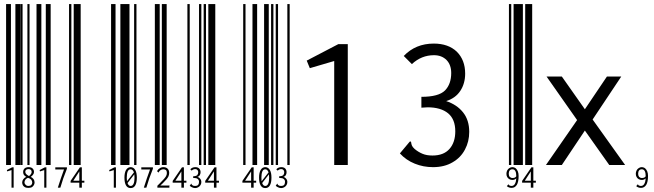

<svg xmlns="http://www.w3.org/2000/svg" viewBox="-20 -832 3297 968"><path d="M10.7 0V-811.5H35.2V0ZM57.6 0V-811.5H82V0ZM38.1 25.4 16.6 32.2 14.6 25.4 41 11.7H48.8V114.3H38.1Z M83 0V-811.5H93.8V0ZM118.2 0V-811.5H128.9V0ZM123 115.2Q113.3 115.2 106.4 112.3Q99.6 108.4 95.7 102.5Q91.8 95.7 91.8 87.9Q91.8 79.1 97.7 71.3Q103.5 63.5 112.3 59.6Q105.5 55.7 100.6 49.8Q96.7 43 96.7 36.1Q96.7 24.4 103.5 17.6Q111.3 10.7 124 10.7Q137.7 10.7 144.5 17.6Q151.4 24.4 151.4 35.2Q151.4 42 146.5 48.8Q141.6 55.7 134.8 59.6Q143.6 63.5 149.4 71.3Q154.3 79.1 154.3 87.9Q154.3 95.7 150.4 101.6Q146.5 108.4 139.6 112.3Q132.8 115.2 123 115.2ZM126 55.7Q131.8 51.8 135.7 45.9Q139.6 41 139.6 35.2Q139.6 28.3 135.7 24.4Q130.9 20.5 124 20.5Q116.2 20.5 111.3 24.4Q107.4 28.3 107.4 34.2Q107.4 41 112.3 45.9Q116.2 49.8 126 55.7ZM123 105.5Q132.8 105.5 137.7 100.6Q142.6 95.7 142.6 87.9Q142.6 80.1 136.7 73.2Q130.9 67.4 121.1 64.5Q113.3 67.4 108.4 73.2Q103.5 80.1 103.5 86.9Q103.5 94.7 109.4 99.6Q114.3 105.5 123 105.5Z M164.1 0V-811.5H188.5V0ZM210.9 0V-811.5H235.4V0ZM203.1 25.4 181.6 32.2 179.7 25.4 206.1 11.7H213.9V114.3H203.1Z M271.5 114.3Q286.1 67.4 302.7 22.5H258.8V11.7H317.4V18.6Q296.9 69.3 284.2 114.3Z M328.1 0V-811.5H339.8V0ZM351.6 0V-811.5H386.7V0ZM379.9 88.9H335.9V80.1L382.8 11.7H392.6V79.1H405.3V88.9H392.6V114.3H379.9ZM379.9 79.1V32.2L349.6 79.1Z M540 0V-811.5H562.5V0ZM586.9 0V-811.5H597.7V0ZM553.7 25.4 532.2 32.2 530.3 25.4 556.6 11.7H564.5V114.3H553.7Z M597.7 0V-811.5H632.8V0ZM656.2 0V-811.5H668V0ZM638.7 10.7Q653.3 10.7 662.1 25.4Q669.9 39.1 669.9 63.5Q669.9 88.9 662.1 102.5Q654.3 116.2 638.7 116.2Q623 116.2 615.2 102.5Q607.4 88.9 607.4 63.5Q607.4 39.1 615.2 25.4Q624 10.7 638.7 10.7ZM638.7 21.5Q628.9 21.5 624 32.2Q619.1 43.9 619.1 63.5Q619.1 74.2 620.1 82L655.3 37.1Q652.3 29.3 648.4 25.4Q644.5 21.5 638.7 21.5ZM638.7 105.5Q648.4 105.5 653.3 94.7Q658.2 84 658.2 63.5Q658.2 53.7 657.2 46.9L623 90.8Q627.9 105.5 638.7 105.5Z M705.1 114.3Q719.7 67.4 736.3 22.5H692.4V11.7H751V18.6Q730.5 69.3 717.8 114.3Z M760.7 0V-811.5H785.2V0ZM795.9 0V-811.5H820.3V0ZM773.4 104.5 787.1 90.8Q799.8 78.1 806.6 70.3Q813.5 62.5 817.4 55.7Q821.3 47.9 821.3 40Q821.3 30.3 816.4 25.4Q811.5 21.5 803.7 21.5Q792 21.5 783.2 31.2Q781.2 34.2 781.2 36.1Q781.2 37.1 781.2 37.1V38.1L779.3 37.1L771.5 31.2Q776.4 21.5 785.2 16.6Q793 10.7 803.7 10.7Q817.4 10.7 825.2 18.6Q833 26.4 833 40Q833 48.8 829.1 57.6Q825.2 65.4 818.4 73.2Q811.5 81.1 799.8 92.8L788.1 103.5H826.2Q829.1 103.5 830.1 103.5Q832 103.5 833 102.5H834V114.3H773.4Z M894.5 88.9H850.6V80.1L897.5 11.7H907.2V79.1H919.9V88.9H907.2V114.3H894.5ZM894.5 79.1V32.2L864.3 79.1Z M924.8 0V-811.5H936.5V0ZM983.4 0V-811.5H995.1V0ZM963.9 116.2Q956.1 116.2 948.2 112.3Q941.4 109.4 936.5 104.5L943.4 94.7L944.3 93.8L945.3 94.7Q946.3 96.7 946.3 97.7Q947.3 98.6 948.2 100.6Q952.1 102.5 955.1 104.5Q959 105.5 963.9 105.5Q973.6 105.5 978.5 100.6Q983.4 94.7 983.4 85Q983.4 75.2 976.6 70.3Q970.7 65.4 960 65.4Q958 65.4 954.1 65.4V56.6Q968.8 56.6 974.6 50.8Q979.5 44.9 979.5 36.1Q979.5 29.3 975.6 25.4Q971.7 20.5 964.8 20.5Q954.1 20.5 946.3 28.3L939.5 21.5Q949.2 10.7 964.8 10.7Q977.5 10.7 984.4 17.6Q991.2 25.4 991.2 36.1Q991.2 44.9 987.3 50.8Q983.4 57.6 975.6 59.6Q984.4 62.5 989.3 69.3Q995.1 76.2 995.1 85.9Q995.1 93.8 991.2 100.6Q987.3 107.4 980.5 111.3Q973.6 116.2 963.9 116.2Z M1006.8 0V-811.5H1018.6V0ZM1030.3 0V-811.5H1065.4V0ZM1058.6 88.9H1014.6V80.1L1061.5 11.7H1071.3V79.1H1084V88.9H1071.3V114.3H1058.6ZM1058.6 79.1V32.2L1028.3 79.1Z M1206.1 0V-811.5H1217.8V0ZM1252.9 0V-811.5H1276.4V0ZM1246.1 88.9H1202.1V80.1L1249 11.7H1258.8V79.1H1271.5V88.9H1258.8V114.3H1246.1ZM1246.1 79.1V32.2L1215.8 79.1Z M1311.5 0V-811.5H1335V0ZM1346.7 0V-811.5H1358.4V0ZM1317.4 10.7Q1332 10.7 1340.8 25.4Q1348.6 39.1 1348.6 63.5Q1348.6 88.9 1340.8 102.5Q1333 116.2 1317.4 116.2Q1301.8 116.2 1293.9 102.5Q1286.1 88.9 1286.1 63.5Q1286.1 39.1 1293.9 25.4Q1302.7 10.7 1317.4 10.7ZM1317.4 21.5Q1307.6 21.5 1302.7 32.2Q1297.9 43.9 1297.9 63.5Q1297.9 74.2 1298.8 82L1334 37.1Q1331.1 29.3 1327.1 25.4Q1323.2 21.5 1317.4 21.5ZM1317.4 105.5Q1327.1 105.5 1332 94.7Q1336.9 84 1336.9 63.5Q1336.9 53.7 1335.9 46.9L1301.8 90.8Q1306.6 105.5 1317.4 105.5Z M1370.1 0V-811.5H1381.8V0ZM1428.7 0V-811.5H1440.4V0ZM1397.5 116.2Q1389.6 116.2 1381.8 112.3Q1375 109.4 1370.1 104.5L1377 94.7L1377.9 93.8L1378.9 94.7Q1379.9 96.7 1379.9 97.7Q1380.9 98.6 1381.8 100.6Q1385.7 102.5 1388.7 104.5Q1392.6 105.5 1397.5 105.5Q1407.2 105.5 1412.1 100.6Q1417 94.7 1417 85Q1417 75.2 1410.2 70.3Q1404.3 65.4 1393.6 65.4Q1391.6 65.4 1387.7 65.4V56.6Q1402.3 56.6 1408.2 50.8Q1413.1 44.9 1413.1 36.1Q1413.1 29.3 1409.2 25.4Q1405.3 20.5 1398.4 20.5Q1387.7 20.5 1379.9 28.3L1373 21.5Q1382.8 10.7 1398.4 10.7Q1411.1 10.7 1418 17.6Q1424.8 25.4 1424.8 36.1Q1424.8 44.9 1420.9 50.8Q1417 57.6 1409.2 59.6Q1418 62.5 1422.9 69.3Q1428.7 76.2 1428.7 85.9Q1428.7 93.8 1424.8 100.6Q1420.9 107.4 1414.1 111.3Q1407.2 116.2 1397.5 116.2Z M1665 -524.4 1542 -488.3 1526.4 -526.4 1685.5 -609.4H1733.4V0H1665Z M2163.1 10.7Q2114.3 10.7 2071.3 -6.8Q2027.3 -24.4 1996.1 -58.6L2041 -112.3L2047.9 -120.1L2052.7 -115.2Q2053.7 -105.5 2056.6 -98.6Q2059.6 -90.8 2070.3 -81.1Q2088.9 -65.4 2110.4 -56.6Q2130.9 -47.9 2160.2 -47.9Q2216.8 -47.9 2246.1 -81.1Q2275.4 -114.3 2275.4 -169.9Q2275.4 -230.5 2239.3 -260.7Q2202.1 -291 2135.7 -291Q2126 -291 2104.5 -289.1V-343.8Q2191.4 -343.8 2223.6 -376Q2254.9 -408.2 2254.9 -463.9Q2254.9 -504.9 2231.4 -529.3Q2207 -553.7 2168 -553.7Q2104.5 -553.7 2056.6 -508.8L2015.6 -549.8Q2075.2 -612.3 2167 -612.3Q2240.2 -612.3 2283.2 -571.3Q2325.2 -529.3 2325.2 -460.9Q2325.2 -411.1 2300.8 -374Q2276.4 -336.9 2229.5 -322.3Q2283.2 -304.7 2314.5 -265.6Q2345.7 -226.6 2345.7 -167Q2345.7 -118.2 2324.2 -78.1Q2302.7 -37.1 2261.7 -13.7Q2220.7 10.7 2163.1 10.7Z M2545.9 0V-811.5H2557.6V0ZM2569.3 0V-811.5H2604.5V0ZM2562.5 10.7Q2572.3 10.7 2580.1 16.6Q2586.9 22.5 2590.8 32.2Q2594.7 42 2594.7 54.7Q2594.7 85 2585.9 99.6Q2576.2 115.2 2559.6 115.2Q2544.9 115.2 2535.2 106.4L2543.9 96.7L2544.9 97.7Q2544.9 99.6 2544.9 100.6Q2545.9 101.6 2547.9 102.5Q2552.7 105.5 2558.6 105.5Q2570.3 105.5 2576.2 94.7Q2582 84 2583 67.4Q2579.1 71.3 2574.2 73.2Q2569.3 75.2 2563.5 75.2Q2554.7 75.2 2547.9 71.3Q2541 67.4 2537.1 60.5Q2533.2 53.7 2533.2 43.9Q2533.2 35.2 2537.1 27.3Q2541 19.5 2547.9 15.6Q2554.7 10.7 2562.5 10.7ZM2563.5 65.4Q2570.3 65.4 2575.2 63.5Q2580.1 61.5 2583 56.6Q2583 39.1 2578.1 30.3Q2573.2 21.5 2563.5 21.5Q2554.7 21.5 2549.8 27.3Q2544.9 33.2 2544.9 43.9Q2544.9 53.7 2549.8 59.6Q2555.7 65.4 2563.5 65.4Z M2604.5 0V-811.5H2616.2V0ZM2627.9 0V-811.5H2663.1V0ZM2656.2 88.9H2612.3V80.1L2659.2 11.7H2668.9V79.1H2681.6V88.9H2668.9V114.3H2656.2ZM2656.2 79.1V32.2L2626 79.1Z M2889.6 -226.6 2735.4 -446.3H2812.5L2928.7 -281.2L3040 -446.3H3112.3L2967.8 -229.5L3131.8 0H3051.8L2928.7 -173.8L2812.5 0H2732.4Z M3214.8 10.7Q3224.6 10.7 3232.4 16.6Q3239.3 22.5 3243.2 32.2Q3247.1 42 3247.1 54.7Q3247.1 85 3238.3 99.6Q3228.5 115.2 3211.9 115.2Q3197.3 115.2 3187.5 106.4L3196.3 96.7L3197.3 97.7Q3197.3 99.6 3197.3 100.6Q3198.2 101.6 3200.2 102.5Q3205.1 105.5 3210.9 105.5Q3222.7 105.5 3228.5 94.7Q3234.4 84 3235.4 67.4Q3231.4 71.3 3226.6 73.2Q3221.7 75.2 3215.8 75.2Q3207 75.2 3200.2 71.3Q3193.4 67.4 3189.5 60.5Q3185.5 53.7 3185.5 43.9Q3185.5 35.2 3189.5 27.3Q3193.4 19.5 3200.2 15.6Q3207 10.7 3214.8 10.7ZM3215.8 65.4Q3222.7 65.4 3227.5 63.5Q3232.4 61.5 3235.4 56.6Q3235.4 39.1 3230.5 30.3Q3225.6 21.5 3215.8 21.5Q3207 21.5 3202.1 27.3Q3197.3 33.2 3197.3 43.9Q3197.3 53.7 3202.1 59.6Q3208 65.4 3215.8 65.4Z"/></svg>

Font: Libre Barcode EAN13 Text
Style: Regular
Weight: 400
Version: Version 1.008; ttfautohint (v1.8.3)